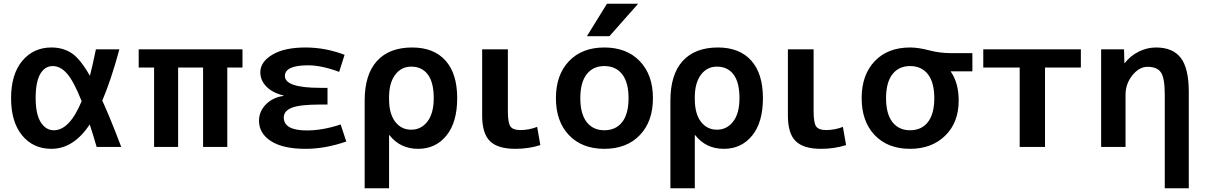

<svg xmlns="http://www.w3.org/2000/svg" viewBox="-20 -783 6418 1023"><path d="M525 -247Q569 -151 626 0H495Q472 -79 458 -120Q372 10 254 10Q157 10 98 -61.5Q39 -133 39 -260Q39 -387 98.5 -458.5Q158 -530 254 -530Q316 -530 362 -499.5Q408 -469 459 -379Q471 -424 491 -520H616Q572 -357 525 -247ZM415 -244Q373 -350 337.5 -390.5Q302 -431 261 -431Q219 -431 194.5 -389Q170 -347 170 -260Q170 -175 197 -132Q224 -89 267 -89Q351 -89 415 -244Z M1062 -423H929V0H801V-423H719V-520H1272V-423H1191V0H1062Z M1491 -274Q1431 -289 1399 -322Q1367 -355 1367 -398Q1367 -453 1431 -491.5Q1495 -530 1608 -530Q1713 -530 1816 -491L1787 -400Q1693 -435 1622 -435Q1498 -435 1498 -378Q1498 -315 1687 -315H1725V-226H1687Q1578 -226 1535 -209Q1492 -192 1492 -157Q1492 -88 1615 -88Q1700 -88 1795 -120L1825 -29Q1713 10 1608 10Q1488 10 1424 -31Q1360 -72 1360 -140Q1360 -189 1396.5 -226.5Q1433 -264 1491 -272Z M1923 220V-247Q1923 -386 1988.5 -458Q2054 -530 2176 -530Q2291 -530 2353.5 -460.5Q2416 -391 2416 -260Q2416 -131 2358.5 -60.5Q2301 10 2208 10Q2112 10 2055 -63H2053V220ZM2291 -260Q2291 -344 2259.5 -386Q2228 -428 2171 -428Q2118 -428 2085.5 -384.5Q2053 -341 2053 -265V-255Q2053 -177 2085.5 -134.5Q2118 -92 2171 -92Q2224 -92 2257.5 -135.5Q2291 -179 2291 -260Z M2686 -520V-190Q2686 -129 2699.5 -109.5Q2713 -90 2752 -90Q2799 -90 2842 -107L2859 -10Q2797 10 2726 10Q2632 10 2590.5 -31Q2549 -72 2549 -167V-520Z M3214 -763H3380L3227 -590H3107ZM3011.5 -457Q3081 -530 3200 -530Q3319 -530 3389 -457Q3459 -384 3459 -260Q3459 -136 3389 -63Q3319 10 3200 10Q3081 10 3011.5 -63Q2942 -136 2942 -260Q2942 -384 3011.5 -457ZM3200 -89Q3261 -89 3295 -132.5Q3329 -176 3329 -260Q3329 -344 3295 -387.5Q3261 -431 3200 -431Q3140 -431 3106 -387.5Q3072 -344 3072 -260Q3072 -176 3106 -132.5Q3140 -89 3200 -89Z M3552 220V-247Q3552 -386 3617.5 -458Q3683 -530 3805 -530Q3920 -530 3982.5 -460.5Q4045 -391 4045 -260Q4045 -131 3987.5 -60.5Q3930 10 3837 10Q3741 10 3684 -63H3682V220ZM3920 -260Q3920 -344 3888.5 -386Q3857 -428 3800 -428Q3747 -428 3714.5 -384.5Q3682 -341 3682 -265V-255Q3682 -177 3714.5 -134.5Q3747 -92 3800 -92Q3853 -92 3886.5 -135.5Q3920 -179 3920 -260Z M4315 -520V-190Q4315 -129 4328.5 -109.5Q4342 -90 4381 -90Q4428 -90 4471 -107L4488 -10Q4426 10 4355 10Q4261 10 4219.5 -31Q4178 -72 4178 -167V-520Z M5046 -403V-401Q5088 -341 5088 -247Q5088 -130 5016 -60Q4944 10 4829 10Q4710 10 4640.5 -63Q4571 -136 4571 -260Q4571 -384 4640.5 -457Q4710 -530 4829 -530Q4873 -530 4930 -515Q4987 -500 5044 -500H5161V-403ZM4829 -89Q4890 -89 4924 -132.5Q4958 -176 4958 -260Q4958 -344 4924 -387.5Q4890 -431 4829 -431Q4769 -431 4735 -387.5Q4701 -344 4701 -260Q4701 -176 4735 -132.5Q4769 -89 4829 -89Z M5548 -423V0H5413V-423H5219V-520H5739V-423Z M5847 -520H5969L5971 -447H5973Q6003 -486 6047.5 -508Q6092 -530 6139 -530Q6229 -530 6271.5 -474.5Q6314 -419 6314 -293V220H6186V-280Q6186 -366 6166 -396.5Q6146 -427 6094 -427Q6050 -427 6013.5 -382Q5977 -337 5977 -277V0H5847Z"/></svg>

Font: Mplus 1p Bold
Style: Bold
Weight: 700
Version: Version 1.061